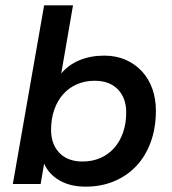

<svg xmlns="http://www.w3.org/2000/svg" viewBox="-20 -688 645 718"><path d="M300 10Q243 10 203 -13Q163 -36 145 -76L132 0H28L145 -668H253L209 -413Q235 -445 276.5 -462.5Q318 -480 370 -480Q414 -480 449.5 -464.5Q485 -449 510.5 -421.5Q536 -394 549.5 -356.5Q563 -319 563 -274Q563 -210 544 -157.5Q525 -105 490.5 -68Q456 -31 407.5 -10.5Q359 10 300 10ZM289 -84Q325 -84 355 -97Q385 -110 406.5 -134Q428 -158 440 -192Q452 -226 452 -268Q452 -321 421 -353.5Q390 -386 334 -386Q298 -386 268 -373Q238 -360 216.5 -336Q195 -312 183 -278Q171 -244 171 -202Q171 -149 202 -116.5Q233 -84 289 -84Z"/></svg>

Font: Celebes SemiBold
Style: Italic
Weight: 600
Italic angle: -10°
Designer: Anugrah Pasau
Foundry: Lafontype
Version: Version 1.000; ttfautohint (v1.8.4)